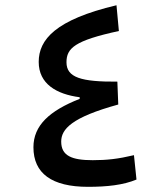

<svg xmlns="http://www.w3.org/2000/svg" viewBox="-20 -723 626 746"><path d="M321.8 2.9C395.5 2.9 459 -3.9 510.3 -25.4L500.5 -120.1C439 -105.5 395.5 -100.6 340.3 -100.6C258.8 -100.6 217.8 -117.7 217.8 -172.9C217.8 -221.2 258.3 -267.1 439.5 -316.9L436 -405.8C294.9 -404.8 238.3 -421.9 238.3 -481C238.3 -536.1 270.5 -565.4 441.9 -602.5L432.6 -702.6C195.8 -646.5 130.4 -569.3 130.4 -482.4C130.4 -397 199.7 -356.9 289.6 -345.2V-338.9C171.9 -292.5 109.9 -235.4 109.9 -150.9C109.9 -49.3 181.2 2.9 321.8 2.9Z"/></svg>

Font: Cascadia Mono NF
Style: Regular
Weight: 400
Monospace: yes
Designer: Aaron Bell
Foundry: Saja Typeworks
Version: Version 2404.023